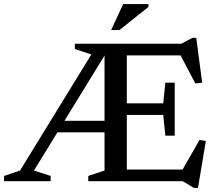

<svg xmlns="http://www.w3.org/2000/svg" viewBox="-31 -891 1066 944"><path d="M231 -240.5V-297H526.5V-240.5ZM450.5 -676H500V-646L136 -52.5L218 -26V0H-11V-26L67.5 -52.5ZM337 -650V-676H466.5L439.5 -616ZM828 -484.5V-354V-224H782L771.5 -326H530.5V-383H771.5L782 -484.5ZM963 -484.5 929.5 -480.5 846 -639 880 -618.5H530.5V-676H860L915.5 -705H934ZM854.5 -36 950 -203 981 -198 942.5 33H922.5L867.5 0H530.5V-57.5H882ZM403 0V-26L483 -52.5V-676H592.5V0ZM515.5 -743.5 574.5 -871H699V-857L556.5 -743.5Z"/></svg>

Font: Newsreader 16pt 16pt Medium
Style: Regular
Weight: 500
Version: Version 1.003